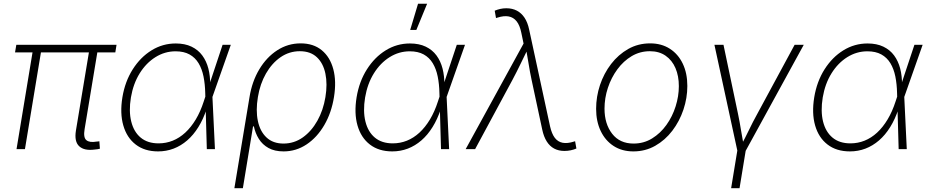

<svg xmlns="http://www.w3.org/2000/svg" viewBox="-20 -780 4852 1004"><path d="M475.1 2Q420.9 9.3 394.3 -15.1Q367.7 -39.6 377 -97.2L448.7 -528.8H492.7L422.4 -104.5Q415 -60.5 431.9 -46.9Q448.7 -33.2 484.9 -39.6Q491.7 -40 493.4 -40.3Q495.1 -40.5 499.5 -41.5L502.4 -2.4Q497.6 -1 490.5 0.2Q483.4 1.5 475.1 2ZM66.4 0 153.8 -528.8H197.8L110.4 0ZM58.6 -505.9 65.4 -545.9H589.4L583 -505.9Z M806.6 11.7Q736.3 11.7 689.7 -24.2Q643.1 -60.1 624.8 -124Q606.4 -188 620.1 -271.5Q633.8 -354 674.1 -417.5Q714.4 -481 772.5 -516.8Q830.6 -552.7 898.9 -552.7Q946.8 -552.7 981.4 -536.1Q1016.1 -519.5 1037.8 -490Q1059.6 -460.4 1069.6 -421.4Q1079.6 -382.3 1079.1 -336.9H1093.3L1090.8 -274.4L1104 0H1061.5L1053.2 -293.5Q1052.2 -340.3 1044.2 -380.1Q1036.1 -419.9 1018.3 -449.5Q1000.5 -479 970.9 -495.4Q941.4 -511.7 897.9 -511.7Q841.8 -511.7 793 -481.2Q744.1 -450.7 710.4 -396.5Q676.8 -342.3 664.6 -270.5Q652.8 -198.7 666.3 -144.5Q679.7 -90.3 715.8 -60.3Q752 -30.3 809.1 -30.3Q848.1 -30.3 883.3 -44.4Q918.5 -58.6 948.7 -86.4Q979 -114.3 1003.7 -155.3Q1028.3 -196.3 1045.4 -249.5L1144 -545.9H1187L1090.3 -271.5L1073.2 -210H1060.5Q1043 -156.7 1017.3 -115.5Q991.7 -74.2 959 -45.9Q926.3 -17.6 887.9 -2.9Q849.6 11.7 806.6 11.7Z M1205.6 204.1 1284.7 -272Q1297.9 -354 1335.9 -417.5Q1374 -481 1429.7 -517.1Q1485.4 -553.2 1552.2 -553.2Q1619.1 -553.2 1662.6 -517.3Q1706.1 -481.4 1722.9 -418.2Q1739.7 -355 1726.6 -273.4Q1713.4 -190.4 1675.8 -126Q1638.2 -61.5 1583.3 -24.9Q1528.3 11.7 1462.9 11.7Q1416 11.7 1384 -6.1Q1352.1 -23.9 1333.5 -53.7Q1314.9 -83.5 1307.6 -119.1H1303.2L1250 204.1ZM1462.4 -29.3Q1518.1 -29.3 1563.5 -61.5Q1608.9 -93.8 1639.6 -148.7Q1670.4 -203.6 1681.6 -272Q1692.9 -340.3 1681.6 -394.8Q1670.4 -449.2 1637 -480.7Q1603.5 -512.2 1547.9 -512.2Q1492.7 -512.2 1447.3 -481Q1401.9 -449.7 1370.8 -395.5Q1339.8 -341.3 1328.6 -272.5Q1316.9 -202.6 1328.4 -147.7Q1339.8 -92.8 1373.8 -61Q1407.7 -29.3 1462.4 -29.3Z M2031.2 11.7Q1960.9 11.7 1914.3 -24.2Q1867.7 -60.1 1849.4 -124Q1831.1 -188 1844.7 -271.5Q1858.4 -354 1898.7 -417.5Q1939 -481 1997.1 -516.8Q2055.2 -552.7 2123.5 -552.7Q2171.4 -552.7 2206.1 -536.1Q2240.7 -519.5 2262.5 -490Q2284.2 -460.4 2294.2 -421.4Q2304.2 -382.3 2303.7 -336.9H2317.9L2315.4 -274.4L2328.6 0H2286.1L2277.8 -293.5Q2276.9 -340.3 2268.8 -380.1Q2260.7 -419.9 2242.9 -449.5Q2225.1 -479 2195.6 -495.4Q2166 -511.7 2122.6 -511.7Q2066.4 -511.7 2017.6 -481.2Q1968.8 -450.7 1935.1 -396.5Q1901.4 -342.3 1889.2 -270.5Q1877.4 -198.7 1890.9 -144.5Q1904.3 -90.3 1940.4 -60.3Q1976.6 -30.3 2033.7 -30.3Q2072.8 -30.3 2107.9 -44.4Q2143.1 -58.6 2173.3 -86.4Q2203.6 -114.3 2228.3 -155.3Q2252.9 -196.3 2270 -249.5L2368.7 -545.9H2411.6L2314.9 -271.5L2297.9 -210H2285.2Q2267.6 -156.7 2241.9 -115.5Q2216.3 -74.2 2183.6 -45.9Q2150.9 -17.6 2112.5 -2.9Q2074.2 11.7 2031.2 11.7ZM2125 -623.5 2166 -760.3H2213.4L2157.2 -623.5Z M2415 0 2717.8 -552.2 2706.1 -608.4Q2698.2 -647.5 2681.6 -668.5Q2665 -689.5 2639.6 -694.1Q2614.3 -698.7 2580.1 -687.5L2573.7 -685.5L2566.9 -724.1Q2581.1 -730 2596.2 -733.4Q2611.3 -736.8 2627.9 -736.8Q2658.7 -736.8 2682.6 -724.4Q2706.5 -711.9 2722.9 -687.3Q2739.3 -662.6 2747.1 -625L2856.4 -119.1Q2865.2 -80.1 2881.3 -59.1Q2897.5 -38.1 2922.4 -33.4Q2947.3 -28.8 2981 -39.6L2987.3 -41.5L2994.1 -3.4Q2981 2.4 2964.6 5.9Q2948.2 9.3 2931.6 9.3Q2900.9 9.3 2877.7 -3.2Q2854.5 -15.6 2838.9 -40.5Q2823.2 -65.4 2815.4 -102.5L2759.8 -362.3Q2750.5 -405.8 2743.9 -448.2Q2737.3 -490.7 2729.5 -532.2H2744.1Q2723.6 -490.7 2703.1 -448Q2682.6 -405.3 2659.7 -362.3L2464.4 0Z M3292 11.7Q3232.4 11.7 3188.7 -16.6Q3145 -44.9 3121.1 -95.2Q3097.2 -145.5 3097.2 -210.9Q3097.2 -274.4 3117.4 -335.2Q3137.7 -396 3175.5 -445.3Q3213.4 -494.6 3265.1 -523.9Q3316.9 -553.2 3379.9 -553.2Q3439 -553.2 3482.7 -525.1Q3526.4 -497.1 3550.3 -447Q3574.2 -397 3574.2 -330.6Q3574.2 -267.6 3553.7 -206.5Q3533.2 -145.5 3495.6 -96.2Q3458 -46.9 3406.2 -17.6Q3354.5 11.7 3292 11.7ZM3293 -29.3Q3346.7 -29.3 3390.1 -56.2Q3433.6 -83 3464.8 -126.7Q3496.1 -170.4 3512.9 -223.6Q3529.8 -276.9 3529.8 -329.6Q3529.8 -382.8 3512.2 -423.8Q3494.6 -464.8 3460.7 -488.5Q3426.8 -512.2 3378.4 -512.2Q3326.7 -512.2 3283.4 -486.6Q3240.2 -460.9 3208.3 -417.5Q3176.3 -374 3158.7 -320.6Q3141.1 -267.1 3141.1 -211.9Q3141.1 -132.3 3180.9 -80.8Q3220.7 -29.3 3293 -29.3Z M3836.4 11.2 3715.8 -545.9H3763.2L3839.4 -183.6Q3848.1 -142.1 3854.7 -100.3Q3861.3 -58.6 3869.1 -18.1H3854.5Q3876.5 -58.6 3896.5 -100.3Q3916.5 -142.1 3939.5 -183.6L4135.3 -545.9H4183.1L3877.9 11.2ZM3803.2 204.1 3837.4 -3.9H3881.3L3847.2 204.1Z M4424.3 11.7Q4354 11.7 4307.4 -24.2Q4260.7 -60.1 4242.4 -124Q4224.1 -188 4237.8 -271.5Q4251.5 -354 4291.7 -417.5Q4332 -481 4390.1 -516.8Q4448.2 -552.7 4516.6 -552.7Q4564.5 -552.7 4599.1 -536.1Q4633.8 -519.5 4655.5 -490Q4677.2 -460.4 4687.3 -421.4Q4697.3 -382.3 4696.8 -336.9H4710.9L4708.5 -274.4L4721.7 0H4679.2L4670.9 -293.5Q4669.9 -340.3 4661.9 -380.1Q4653.8 -419.9 4636 -449.5Q4618.2 -479 4588.6 -495.4Q4559.1 -511.7 4515.6 -511.7Q4459.5 -511.7 4410.6 -481.2Q4361.8 -450.7 4328.1 -396.5Q4294.4 -342.3 4282.2 -270.5Q4270.5 -198.7 4283.9 -144.5Q4297.4 -90.3 4333.5 -60.3Q4369.6 -30.3 4426.8 -30.3Q4465.8 -30.3 4501 -44.4Q4536.1 -58.6 4566.4 -86.4Q4596.7 -114.3 4621.3 -155.3Q4646 -196.3 4663.1 -249.5L4761.7 -545.9H4804.7L4708 -271.5L4690.9 -210H4678.2Q4660.6 -156.7 4635 -115.5Q4609.4 -74.2 4576.7 -45.9Q4543.9 -17.6 4505.6 -2.9Q4467.3 11.7 4424.3 11.7Z"/></svg>

Font: Inter ExtraLight
Style: Italic
Weight: 250
Italic angle: -9.3988°
Designer: Rasmus Andersson
Foundry: rsms
Version: Version 4.001;git-66647c0bb